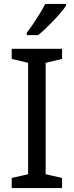

<svg xmlns="http://www.w3.org/2000/svg" viewBox="-20 -964 379 984"><path d="M298 0H40V-52L124 -71V-642L40 -662V-714H298V-662L214 -642V-71L298 -52ZM318 -934Q309 -920 292 -900Q275 -880 254.5 -858.5Q234 -837 213.5 -817.5Q193 -798 175 -784H117V-796Q132 -815 149.5 -841Q167 -867 184 -894.5Q201 -922 212 -944H318Z"/></svg>

Font: Noto Sans Kannada
Style: Regular
Weight: 400
Designer: Jelle Bosma - Monotype Design Team
Foundry: Monotype Imaging Inc.
Version: Version 2.003